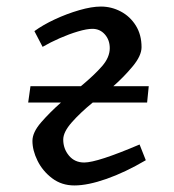

<svg xmlns="http://www.w3.org/2000/svg" viewBox="-20 -552 532 586"><path d="M429 -239H263Q225 -208 199 -178.5Q173 -149 173 -126Q173 -98 190.5 -77Q208 -56 237 -56Q277 -56 406 -111L425 -63Q362 -26 305 -6Q248 14 207 14Q168 14 139 -8Q110 -30 94.5 -61.5Q79 -93 79 -122Q79 -148 105.5 -178.5Q132 -209 166 -239H66L73 -289H227Q268 -323 291.5 -350Q315 -377 315 -405Q315 -430 300 -447Q285 -464 262 -464Q245 -464 218 -456Q191 -448 162.5 -435.5Q134 -423 110 -409L85 -457Q111 -476 147.5 -493Q184 -510 222 -521Q260 -532 288 -532Q320 -532 348.5 -517Q377 -502 394.5 -474Q412 -446 412 -408Q412 -382 385 -349.5Q358 -317 326 -289H434Z"/></svg>

Font: Literata 7pt
Style: Italic
Weight: 400
Italic angle: -2°
Designer: Latin by Veronika Burian and Jose Scaglione. Greek by Irene Vlachou. Cyrillic by Vera Evstafieva
Foundry: TypeTogether
Version: Version 3.002